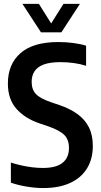

<svg xmlns="http://www.w3.org/2000/svg" viewBox="-20 -968 523 998"><path d="M204.5 9.5Q165.5 9.5 120.2 2.2Q75 -5 36.5 -18.5V-123Q63.5 -114.5 91.2 -108.2Q119 -102 147.2 -98.5Q175.5 -95 203 -95Q272.5 -95 305.5 -122Q338.5 -149 338.5 -199Q338.5 -241.5 314.8 -266Q291 -290.5 229 -312L184.5 -327Q110.5 -352 65.8 -402Q21 -452 21 -534Q21 -634.5 86.8 -692Q152.5 -749.5 283.5 -749.5Q322.5 -749.5 360.8 -744.5Q399 -739.5 427.5 -730.5V-626Q396.5 -636 362.5 -640.5Q328.5 -645 294 -645Q239.5 -645 206.8 -632.5Q174 -620 159.2 -597Q144.5 -574 144.5 -543Q144.5 -503 166.5 -479.5Q188.5 -456 245.5 -436.5L290 -421.5Q344 -403 382.5 -375.2Q421 -347.5 441.8 -306.8Q462.5 -266 462.5 -210Q462.5 -141.5 432 -92.2Q401.5 -43 344 -16.8Q286.5 9.5 204.5 9.5ZM193 -800 96.5 -948H182L254 -833.5H238L310 -948H395.5L299 -800Z"/></svg>

Font: Encode Sans SC Condensed SemiBold
Style: Regular
Weight: 600
Width: 3
Designer: Multiple Designers
Foundry: Impallari Type
Version: Version 3.002